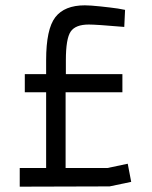

<svg xmlns="http://www.w3.org/2000/svg" viewBox="-20 -700 570 720"><path d="M449 -663 446 -599Q342 -608 313 -608Q263 -608 245 -581.5Q227 -555 227 -474V-422H439V-354H226V-70H383L459 -86L472 -18L391 -1Q340 -1 223 -0.5Q106 0 54 0V-70H153V-354H73V-422H153V-474Q153 -591 187.5 -635.5Q222 -680 298 -680Q318 -680 356 -676Q394 -672 422 -668Z"/></svg>

Font: TypoPRO Titillium Maps
Style: 400 wt
Weight: 400
Designer: Campivisivi
Foundry: Accademia di Belle Arti di Urbino and students of MA course of Visual design
Version: Version 001.001